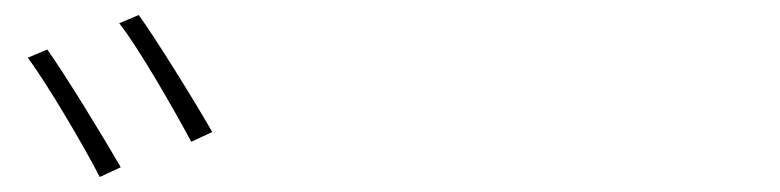

<svg xmlns="http://www.w3.org/2000/svg" viewBox="-20 -848 1040 256"><path d="M43 -782 17 -771C42 -738 92 -653 113 -612L141 -625C118 -665 66 -750 43 -782ZM165 -828 139 -817C165 -784 212 -702 235 -659L263 -672C239 -714 188 -796 165 -828Z"/></svg>

Font: Harano Aji Gothic TW ExtraLight
Style: Regular
Weight: 250
Foundry: Masamichi Hosoda
Version: HaranoAjiGothicTW-ExtraLight version 20230610;ttx 4.39.4